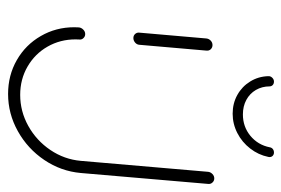

<svg xmlns="http://www.w3.org/2000/svg" viewBox="-134 -580 714 487"><g transform="rotate(90 223.5 -337.0)"><path d="M77 -317.8Q70.7 -317.8 66.7 -322.2Q62.6 -326.7 63.3 -333L78.1 -503.3Q78.9 -509.6 83.7 -514.1Q88.5 -518.5 94.8 -518.5Q101.1 -518.5 105.4 -514.1Q109.6 -509.6 108.9 -503.3L94.1 -333Q93.7 -326.7 88.5 -322.2Q83.3 -317.8 77 -317.8ZM433 -523Q439.3 -523 443.5 -518.3Q447.8 -513.7 447 -507.4L419.3 -184.4Q414.8 -134.1 386.3 -91.9Q357.8 -49.6 313.3 -24.8Q268.9 0 218.9 0Q171.5 0 132.8 -22.2Q94.1 -44.4 71.9 -83Q49.6 -121.5 49.6 -167.8Q49.6 -175.6 50 -179.6Q50.7 -185.9 55.6 -190.7Q60.4 -195.6 67 -195.6Q73 -195.6 77.2 -191.1Q81.5 -186.7 80.7 -180.4L80.4 -171.1Q80.4 -132.2 98.7 -100.2Q117 -68.1 149.3 -49.4Q181.5 -30.7 221.1 -30.7Q263 -30.7 300 -51.3Q337 -71.9 360.9 -107.2Q384.8 -142.6 388.5 -184.4L416.3 -507.4Q417 -513.7 421.9 -518.3Q426.7 -523 433 -523ZM173.7 -660Q173.3 -665.6 177.6 -670Q181.9 -674.4 187.4 -674.4Q192.6 -674.4 195.9 -671.5Q199.3 -668.5 199.6 -663.7Q199.6 -644.1 208.7 -628.5Q217.8 -613 233.9 -604.3Q250 -595.6 270.7 -595.6Q301.9 -595.6 325 -614.6Q348.1 -633.7 354.1 -663.7Q354.8 -668.5 358.5 -671.5Q362.2 -674.4 367.4 -674.4Q372.2 -674.4 375.6 -671.3Q378.9 -668.1 378.9 -663.3Q378.9 -661.1 378.5 -660Q373.3 -634.8 357.2 -614.1Q341.1 -593.3 318 -581.5Q294.8 -569.6 268.9 -569.6Q242.6 -569.6 221.3 -581.5Q200 -593.3 187.2 -614.1Q174.4 -634.8 173.7 -660Z"/></g></svg>

Font: 26F Galaxy Sans Ultra Light
Style: Italic
Weight: 200
Italic angle: -5°
Designer: C₂₉H₂₅N₃O₅
Version: Version 1.200